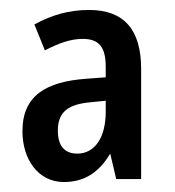

<svg xmlns="http://www.w3.org/2000/svg" viewBox="-20 -742 350 385"><path d="M159 -722C118 -722 84 -712 49 -693L70 -641C97 -655 121 -664 146 -664C179 -664 192 -647 192 -608V-587L152 -584C72 -578 25 -550 25 -479C25 -422 57 -377 108 -377C150 -377 179 -397 201 -434L213 -383H263V-604C263 -682 229 -722 159 -722ZM162 -537 192 -540V-518C192 -466 170 -434 135 -434C109 -434 96 -450 96 -480C96 -517 116 -533 162 -537Z"/></svg>

Font: Noto Sans Myanmar UI ExtraCondensed Medium
Style: Regular
Weight: 500
Width: 2
Designer: Monotype Design Team
Foundry: Monotype Imaging Inc.
Version: Version 2.103